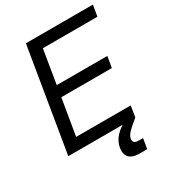

<svg xmlns="http://www.w3.org/2000/svg" viewBox="-219 -849 1061 1174"><g transform="rotate(-30 312.0 -262.0)"><path d="M29.8 0 150.4 -727.5H623.5L610.4 -649.4H225.1L186 -411.6H543L529.8 -333.5H172.9L130.4 -78.1H515.6L502.9 0ZM411.6 204.1Q366.7 204.1 344 180.9Q321.3 157.7 329.1 112.3Q335.9 71.8 366 38.8Q396 5.9 460.4 -27.8L502.9 0Q455.6 38.1 436.3 58.8Q417 79.6 414.1 98.6Q407.7 132.8 450.7 132.8H481L469.2 204.1Z"/></g></svg>

Font: Inter Display
Style: Italic
Weight: 400
Italic angle: -9.39999°
Designer: Rasmus Andersson
Foundry: rsms
Version: Version 4.000;git-a52131595